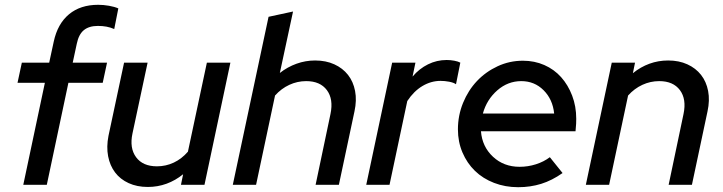

<svg xmlns="http://www.w3.org/2000/svg" viewBox="-20 -770 3013 800"><path d="M71 -509H185L204 -597Q220 -671 267.5 -710.5Q315 -750 389 -750Q411 -750 434 -746Q457 -742 473 -735L456 -649Q440 -656 423.5 -659Q407 -662 388 -662Q351 -662 329.5 -644.5Q308 -627 300 -588L283 -509H426L408 -425H265L175 0H77L167 -425H53Z M595 -509 532 -214Q519 -153 547 -115Q575 -77 634 -77Q671 -77 704 -92.5Q737 -108 763 -138L842 -509H940L832 0H734L743 -44Q711 -18 674 -4.5Q637 9 596 9Q551 9 516 -7Q481 -23 459.5 -51.5Q438 -80 430.5 -119Q423 -158 432 -204L497 -509Z M950 0 1099 -700 1201 -722 1146 -466Q1178 -491 1215.5 -504.5Q1253 -518 1293 -518Q1338 -518 1373 -502Q1408 -486 1430 -458Q1452 -430 1459.5 -391Q1467 -352 1457 -306L1392 0H1295L1357 -295Q1370 -357 1342 -394.5Q1314 -432 1256 -432Q1219 -432 1185.5 -416.5Q1152 -401 1126 -372L1047 0Z M1506 0 1614 -509H1711L1699 -451Q1727 -484 1763.5 -502Q1800 -520 1841 -520Q1857 -520 1873 -517Q1889 -514 1898 -509L1880 -419Q1870 -426 1851.5 -429.5Q1833 -433 1816 -433Q1776 -433 1740 -411.5Q1704 -390 1677 -349L1603 0Z M2324 -49Q2280 -18 2235 -4Q2190 10 2139 10Q2085 10 2038.5 -8Q1992 -26 1959 -58Q1926 -90 1907 -134.5Q1888 -179 1888 -231Q1888 -289 1909.5 -341.5Q1931 -394 1967.5 -432.5Q2004 -471 2053.5 -494Q2103 -517 2159 -517Q2207 -517 2248 -499Q2289 -481 2318 -448.5Q2347 -416 2364 -371.5Q2381 -327 2381 -275Q2381 -265 2380.5 -254Q2380 -243 2378 -223H1984Q1989 -159 2034 -117Q2079 -75 2145 -75Q2180 -75 2213 -85.5Q2246 -96 2271 -115ZM2152 -432Q2096 -432 2052 -393.5Q2008 -355 1992 -297H2289Q2283 -356 2245 -394Q2207 -432 2152 -432Z M2421 0 2529 -509H2626L2617 -465Q2649 -491 2686 -504.5Q2723 -518 2764 -518Q2809 -518 2844 -502Q2879 -486 2901 -458Q2923 -430 2930.5 -391Q2938 -352 2928 -306L2863 0H2766L2828 -295Q2841 -357 2813 -394.5Q2785 -432 2727 -432Q2690 -432 2656.5 -416.5Q2623 -401 2597 -372L2518 0Z"/></svg>

Font: Red Hat Display Medium
Style: Italic
Weight: 500
Italic angle: -12°
Designer: Pentagram / MCKL
Foundry: Pentagram / MCKL
Version: Version 1.003; Red Hat Display Medium Italic